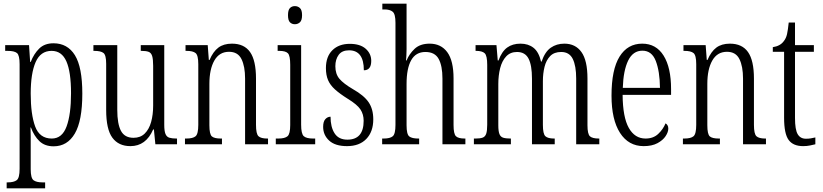

<svg xmlns="http://www.w3.org/2000/svg" viewBox="-20 -780 4447 1038"><path d="M16 238V206H21Q55 206 70.5 194Q86 182 86 133V-433Q86 -481 72 -493Q58 -505 20 -505H8V-536H137L143 -445H146Q163 -489 192 -517.5Q221 -546 269 -546Q345 -546 385 -481.5Q425 -417 425 -274Q425 -127 384.5 -58Q344 11 270 11Q222 11 193 -17Q164 -45 147 -91H145Q146 -70 146 -40.5Q146 -11 146 24V135Q146 183 161.5 194.5Q177 206 210 206H224V238ZM260 -31Q316 -31 340 -96.5Q364 -162 364 -276Q364 -391 339 -448Q314 -505 259 -505Q199 -505 172.5 -444Q146 -383 146 -274Q146 -162 170 -96.5Q194 -31 260 -31Z M685 10Q621 10 587.5 -35.5Q554 -81 554 -185V-435Q554 -482 539.5 -493.5Q525 -505 489 -505H485V-536H614V-186Q614 -110 634 -72.5Q654 -35 702 -35Q739 -35 762.5 -58Q786 -81 797 -120.5Q808 -160 808 -210V-424Q808 -460 802.5 -477.5Q797 -495 783 -500Q769 -505 744 -505H741V-536H868V-105Q868 -72 874.5 -56Q881 -40 895.5 -35.5Q910 -31 934 -31H937V0H820L812 -80H808Q769 10 685 10Z M980 0V-31H987Q1023 -31 1037.5 -43.5Q1052 -56 1052 -105V-433Q1052 -481 1037.5 -493Q1023 -505 988 -505H983V-536H1103L1109 -456H1113Q1132 -501 1160.5 -522.5Q1189 -544 1234 -544Q1300 -544 1332 -498.5Q1364 -453 1364 -355V-105Q1364 -56 1377.5 -43.5Q1391 -31 1425 -31H1429V0H1305V-355Q1305 -421 1285.5 -460.5Q1266 -500 1218 -500Q1166 -500 1139 -453Q1112 -406 1112 -326V-103Q1112 -54 1125.5 -42.5Q1139 -31 1174 -31H1180V0Z M1574 -649Q1558 -649 1547.5 -659.5Q1537 -670 1537 -698Q1537 -726 1547.5 -736.5Q1558 -747 1574 -747Q1590 -747 1601.5 -736.5Q1613 -726 1613 -698Q1613 -670 1601.5 -659.5Q1590 -649 1574 -649ZM1471 0V-31H1484Q1520 -31 1534.5 -43.5Q1549 -56 1549 -104V-430Q1549 -479 1536.5 -492Q1524 -505 1489 -505H1481V-536H1608V-106Q1608 -57 1622 -44Q1636 -31 1673 -31H1684V0Z M1856 10Q1792 10 1759.5 -20Q1727 -50 1727 -94Q1727 -123 1739 -136Q1751 -149 1767 -149Q1767 -93 1789 -59Q1811 -25 1858 -25Q1946 -25 1946 -127Q1946 -162 1928.5 -188.5Q1911 -215 1860 -246Q1817 -273 1791 -296.5Q1765 -320 1753.5 -347Q1742 -374 1742 -412Q1742 -474 1777 -508.5Q1812 -543 1871 -543Q1927 -543 1957 -516.5Q1987 -490 1987 -451Q1987 -400 1947 -400Q1947 -508 1867 -508Q1829 -508 1811 -483.5Q1793 -459 1793 -422Q1793 -380 1815 -354Q1837 -328 1888 -298Q1948 -264 1973 -227Q1998 -190 1998 -135Q1998 -68 1960.5 -29Q1923 10 1856 10Z M2046 0V-31H2054Q2089 -31 2103.5 -43.5Q2118 -56 2118 -105V-657Q2118 -704 2103 -716.5Q2088 -729 2059 -729H2047V-760H2178V-515Q2178 -497 2177 -479.5Q2176 -462 2175 -453H2178Q2192 -488 2221.5 -516Q2251 -544 2303 -544Q2364 -544 2398 -498Q2432 -452 2432 -356V-104Q2432 -56 2445 -43.5Q2458 -31 2492 -31H2496V0H2372V-355Q2372 -424 2351.5 -461.5Q2331 -499 2280 -499Q2228 -499 2203 -454.5Q2178 -410 2178 -326V-103Q2178 -54 2192.5 -42.5Q2207 -31 2242 -31H2246V0Z M2542 0V-31H2552Q2576 -31 2589.5 -36Q2603 -41 2608.5 -57Q2614 -73 2614 -106V-429Q2614 -479 2600.5 -492Q2587 -505 2553 -505H2551V-536H2664L2671 -453H2675Q2693 -502 2722 -523Q2751 -544 2794 -544Q2836 -544 2864.5 -521.5Q2893 -499 2905 -447H2908Q2926 -500 2957.5 -522Q2989 -544 3031 -544Q3091 -544 3123.5 -498.5Q3156 -453 3156 -356V-103Q3156 -55 3169.5 -43Q3183 -31 3218 -31H3220V0H3095V-355Q3095 -424 3076.5 -461.5Q3058 -499 3014 -499Q2976 -499 2954.5 -477Q2933 -455 2924 -419Q2915 -383 2915 -341V-105Q2915 -56 2928.5 -43.5Q2942 -31 2976 -31H2979V0H2856V-355Q2856 -427 2837.5 -463Q2819 -499 2775 -499Q2739 -499 2716.5 -475Q2694 -451 2684 -411.5Q2674 -372 2674 -326V-103Q2674 -71 2680 -55.5Q2686 -40 2700.5 -35.5Q2715 -31 2740 -31H2742V0Z M3460 10Q3378 10 3332 -61.5Q3286 -133 3286 -263Q3286 -404 3329.5 -474Q3373 -544 3452 -544Q3527 -544 3567.5 -479.5Q3608 -415 3608 -298V-267H3346Q3347 -146 3379.5 -88.5Q3412 -31 3470 -31Q3512 -31 3538.5 -56Q3565 -81 3578 -113Q3584 -110 3588.5 -103Q3593 -96 3593 -85Q3593 -66 3578.5 -44Q3564 -22 3534.5 -6Q3505 10 3460 10ZM3548 -305Q3547 -394 3525.5 -450Q3504 -506 3453 -506Q3402 -506 3376 -452.5Q3350 -399 3347 -305Z M3672 0V-31H3679Q3715 -31 3729.5 -43.5Q3744 -56 3744 -105V-433Q3744 -481 3729.5 -493Q3715 -505 3680 -505H3675V-536H3795L3801 -456H3805Q3824 -501 3852.5 -522.5Q3881 -544 3926 -544Q3992 -544 4024 -498.5Q4056 -453 4056 -355V-105Q4056 -56 4069.5 -43.5Q4083 -31 4117 -31H4121V0H3997V-355Q3997 -421 3977.5 -460.5Q3958 -500 3910 -500Q3858 -500 3831 -453Q3804 -406 3804 -326V-103Q3804 -54 3817.5 -42.5Q3831 -31 3866 -31H3872V0Z M4322 10Q4268 10 4243.5 -23.5Q4219 -57 4219 -143V-500H4158V-525Q4198 -531 4217 -557Q4230 -573 4235 -596Q4240 -619 4244 -658H4278V-536H4380V-500H4278V-142Q4278 -79 4292.5 -54.5Q4307 -30 4337 -30Q4352 -30 4363.5 -32Q4375 -34 4388 -37V0Q4376 3 4359 6.5Q4342 10 4322 10Z"/></svg>

Font: Noto Serif ExtraCondensed Light
Style: Regular
Weight: 300
Width: 2
Designer: Monotype Design Team
Foundry: Monotype Imaging Inc.
Version: Version 2.014; ttfautohint (v1.8.4.7-5d5b)